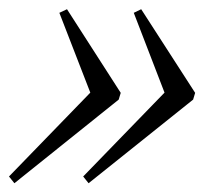

<svg xmlns="http://www.w3.org/2000/svg" viewBox="-26 -436 496 427"><path d="M185.5 -202.5 106 -407.5 123 -415.5 242.5 -229.5 238 -214.5 6 -28.5 -6 -43.5 202.5 -258.5ZM350.5 -202.5 271.5 -407.5 288 -415.5 408 -229.5 403.5 -214.5 171 -28.5 159 -43.5 367.5 -258.5Z"/></svg>

Font: Newsreader 24pt Light
Style: Italic
Weight: 300
Italic angle: -17°
Designer: Hugues Gentile
Foundry: Production Type
Version: Version 1.003